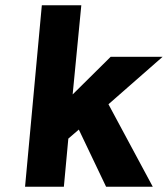

<svg xmlns="http://www.w3.org/2000/svg" viewBox="-20 -712 640 732"><path d="M384.5 0 280.5 -218 240.5 -183.5 223.5 0H75.5L139.5 -692H290L257 -352L402 -495.5H600L393.5 -314.5L562.5 0Z"/></svg>

Font: Karla ExtraBold
Style: Italic
Weight: 800
Italic angle: -8°
Designer: Jonathan Pinhorn
Version: Version 2.004;gftools[0.9.33]